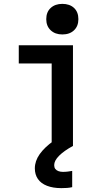

<svg xmlns="http://www.w3.org/2000/svg" viewBox="-20 -754 540 992"><path d="M247 0V-426H77V-520H357V0ZM302 -576Q265 -576 242 -597.5Q219 -619 219 -655Q219 -692 242 -713Q265 -734 302 -734Q340 -734 362.5 -713Q385 -692 385 -655Q385 -619 362.5 -597.5Q340 -576 302 -576ZM297 218Q254 218 223 206Q192 194 176 171Q160 148 160 116Q160 78 185 42.5Q210 7 258 -27L357 0Q311 25 285.5 50.5Q260 76 260 99Q260 111 265.5 118.5Q271 126 281.5 130Q292 134 305 134Q318 134 330 132.5Q342 131 353 129V213Q340 216 326.5 217Q313 218 297 218Z"/></svg>

Font: M PLUS 1 Code Medium
Style: Regular
Weight: 500
Designer: Coji Morishita
Foundry: UNDERFOREST DESIGN
Version: Version 1.002